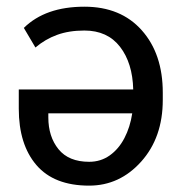

<svg xmlns="http://www.w3.org/2000/svg" viewBox="-20 -556 566 588"><path d="M128 -209V-196.5Q128 -137.5 159.2 -99Q190.5 -60.5 253 -60.5Q288.5 -60.5 316 -80Q343.5 -99.5 361 -133Q378.5 -166.5 385 -209ZM238.5 -535.5Q350 -535.5 414.2 -463.2Q478.5 -391 478.5 -272V-250Q478.5 -135 412.5 -61.2Q346.5 12.5 253 12.5Q145.5 12.5 91.5 -50.5Q37.5 -113.5 37.5 -223V-282H388Q386 -363 347.5 -412.8Q309 -462.5 238.5 -462.5Q191 -462.5 154.8 -449.2Q118.5 -436 88.5 -410.5L53 -470.5Q119 -535.5 238.5 -535.5Z"/></svg>

Font: Roberto Sans
Style: Regular
Weight: 400
Designer: Google (font) & Cristiano Sobral (main changes)
Version: Version 1.500; ttfautohint (v1.8.4.7-5d5b-dirty)